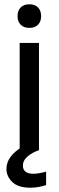

<svg xmlns="http://www.w3.org/2000/svg" viewBox="-20 -700 273 895"><path d="M161.7 0H71.7V-500H161.7ZM116.7 -570Q90.8 -570 76.2 -585Q61.7 -600 61.7 -625Q61.7 -650 76.2 -665Q90.8 -680 116.7 -680Q143.3 -680 157.5 -665Q171.7 -650 171.7 -625Q171.7 -600 157.5 -585Q143.3 -570 116.7 -570ZM121.7 175Q64.2 175 37.1 148.3Q10 121.7 10 87.5Q10 57.5 28.8 31.7Q47.5 5.8 83.3 -15L161.7 -5V0Q131.7 10 109.2 28.8Q86.7 47.5 86.7 72.5Q86.7 90.8 99.2 100.4Q111.7 110 135 110Q148.3 110 164.2 107.1Q180 104.2 195 100V162.5Q180.8 167.5 162.1 171.2Q143.3 175 121.7 175Z"/></svg>

Font: Familjen Grotesk Variable
Style: Regular
Weight: 400
Designer: Anders Wikstroem, Jonas Baeckman, Matilda Gysing, Kristian Moeller
Foundry: Familjen STHLM AB
Version: Version 2.000